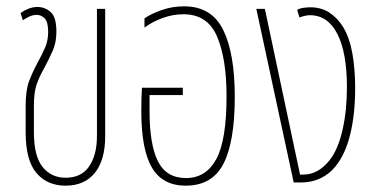

<svg xmlns="http://www.w3.org/2000/svg" viewBox="-20 -576 1187 606"><path d="M187 10Q129 10 95 -30Q61 -70 61 -158V-242Q61 -291 71.5 -319Q82 -347 98 -377Q114 -406 123 -427.5Q132 -449 132 -475Q132 -507 121 -518Q110 -529 96 -529Q83 -529 71 -523Q59 -517 52 -512L45 -535Q56 -543 70 -548.5Q84 -554 98 -554Q122 -554 140 -538Q158 -522 158 -476Q158 -442 146.5 -416Q135 -390 120 -362Q104 -334 95.5 -309Q87 -284 87 -243V-159Q87 -83 114.5 -49Q142 -15 187 -15Q237 -15 261.5 -51Q286 -87 286 -147V-548H312V-146Q312 -71 279.5 -30.5Q247 10 187 10Z M566 10Q493 10 459.5 -47Q426 -104 426 -225Q426 -241 426.5 -263.5Q427 -286 428 -299H557V-276H452V-225Q452 -120 478.5 -67Q505 -14 567 -14Q630 -14 662.5 -73.5Q695 -133 695 -272Q695 -391 665 -461Q635 -531 559 -531Q526 -531 494 -519.5Q462 -508 436 -489V-518Q456 -532 489.5 -544Q523 -556 561 -556Q648 -556 684.5 -481.5Q721 -407 721 -271Q721 -129 685.5 -59.5Q650 10 566 10Z M907 0 789 -548H816L927 -25H938Q984 -25 1020 -70Q1047 -104 1061 -165.5Q1075 -227 1075 -301Q1075 -409 1045 -468.5Q1015 -528 958 -528Q950 -528 940 -525.5Q930 -523 925 -521L918 -545Q927 -550 939 -551.5Q951 -553 959 -553Q994 -553 1020 -536Q1046 -519 1064 -489Q1084 -455 1092.5 -405.5Q1101 -356 1101 -298Q1101 -216 1085.5 -152.5Q1070 -89 1039 -51Q1020 -27 992 -13.5Q964 0 929 0Z"/></svg>

Font: Noto Sans Thai ExtCond Thin
Style: Regular
Weight: 100
Width: 2
Designer: Monotype Design Team
Foundry: Monotype Imaging Inc.
Version: Version 2.002; ttfautohint (v1.8.4.7-5d5b)